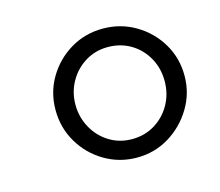

<svg xmlns="http://www.w3.org/2000/svg" viewBox="-63 -709 598 522"><g transform="rotate(-15 235.5 -448.5)"><path d="M83 -449Q83 -499 107.5 -540Q132 -581 173 -605.5Q214 -630 264 -630Q314 -630 355.5 -605.5Q397 -581 421.5 -540Q446 -499 446 -449Q446 -400 421 -358.5Q396 -317 355 -292Q314 -267 264 -267Q215 -267 173.5 -291.5Q132 -316 107.5 -357.5Q83 -399 83 -449ZM139 -449Q139 -414 155.5 -384Q172 -354 200.5 -336.5Q229 -319 264 -319Q300 -319 328.5 -336.5Q357 -354 373.5 -383.5Q390 -413 390 -449Q390 -485 373.5 -514.5Q357 -544 328.5 -561Q300 -578 264 -578Q229 -578 200.5 -560.5Q172 -543 155.5 -513.5Q139 -484 139 -449Z"/></g></svg>

Font: Tiro Telugu
Style: Italic
Weight: 400
Italic angle: -11°
Designer: Telugu: John Hudson & Fiona Ross, assisted by Kaja Sojewska. Latin: John Hudson with Paul Hanslow, assisted by Kaja Soje
Foundry: Tiro Typeworks Ltd.
Version: Version 1.52